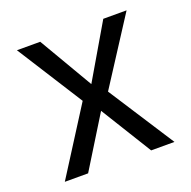

<svg xmlns="http://www.w3.org/2000/svg" viewBox="-103 -647 745 748"><g transform="rotate(-20 270.0 -272.5)"><path d="M139.2 -545.5 269.9 -322.4 400.6 -545.5H497.2L321 -272.7L497.2 0H400.6L269.9 -211.6L139.2 0H42.6L215.9 -272.7L42.6 -545.5Z"/></g></svg>

Font: Inter Alia
Style: Regular
Weight: 400
Designer: Rasmus Andersson (Latin, Greek, Cyrillic etc.) and Evan from Shavian.info (Shavian, old style figures)
Foundry: Shavian.info
Version: Version 0.001;git-37ab20767